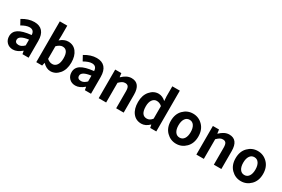

<svg xmlns="http://www.w3.org/2000/svg" viewBox="104 -2018 4782 3253"><g transform="rotate(30 2495.0 -392.0)"><path d="M217 14Q143 14 97 -33Q51 -80 51 -152Q51 -242 127.5 -291.5Q204 -341 373 -359Q369 -456 278 -456Q216 -456 124 -403L71 -500Q190 -574 305 -574Q411 -574 465.5 -511.5Q520 -449 520 -327V0H400L389 -60H386Q300 14 217 14ZM265 -101Q318 -101 373 -156V-269Q191 -245 191 -164Q191 -101 265 -101Z M951 14Q872 14 801 -59H798L785 0H670V-798H816V-597L813 -507Q887 -574 968 -574Q1071 -574 1130 -496.5Q1189 -419 1189 -290Q1189 -151 1118.5 -68.5Q1048 14 951 14ZM918 -107Q972 -107 1005 -153Q1038 -199 1038 -287Q1038 -453 927 -453Q874 -453 816 -395V-149Q863 -107 918 -107Z M1438 14Q1364 14 1318 -33Q1272 -80 1272 -152Q1272 -242 1348.5 -291.5Q1425 -341 1594 -359Q1590 -456 1499 -456Q1437 -456 1345 -403L1292 -500Q1411 -574 1526 -574Q1632 -574 1686.5 -511.5Q1741 -449 1741 -327V0H1621L1610 -60H1607Q1521 14 1438 14ZM1486 -101Q1539 -101 1594 -156V-269Q1412 -245 1412 -164Q1412 -101 1486 -101Z M1891 0V-560H2011L2021 -486H2025Q2115 -574 2207 -574Q2380 -574 2380 -349V0H2233V-331Q2233 -395 2214.5 -421.5Q2196 -448 2154 -448Q2122 -448 2097 -433.5Q2072 -419 2037 -385V0Z M2729 14Q2624 14 2562 -64.5Q2500 -143 2500 -279Q2500 -411 2570 -492.5Q2640 -574 2735 -574Q2811 -574 2877 -513L2871 -601V-798H3018V0H2899L2887 -58H2884Q2810 14 2729 14ZM2767 -107Q2827 -107 2871 -165V-411Q2825 -453 2767 -453Q2717 -453 2684 -407.5Q2651 -362 2651 -281Q2651 -107 2767 -107Z M3141 -279Q3141 -414 3220 -494Q3299 -574 3410 -574Q3521 -574 3600 -494Q3679 -414 3679 -279Q3679 -146 3599.5 -66Q3520 14 3410 14Q3300 14 3220.5 -66Q3141 -146 3141 -279ZM3529 -279Q3529 -360 3497.5 -407Q3466 -454 3410 -454Q3354 -454 3322.5 -407Q3291 -360 3291 -279Q3291 -199 3322.5 -152.5Q3354 -106 3410 -106Q3466 -106 3497.5 -152.5Q3529 -199 3529 -279Z M3802 0V-560H3922L3932 -486H3936Q4026 -574 4118 -574Q4291 -574 4291 -349V0H4144V-331Q4144 -395 4125.5 -421.5Q4107 -448 4065 -448Q4033 -448 4008 -433.5Q3983 -419 3948 -385V0Z M4408 -279Q4408 -414 4487 -494Q4566 -574 4677 -574Q4788 -574 4867 -494Q4946 -414 4946 -279Q4946 -146 4866.5 -66Q4787 14 4677 14Q4567 14 4487.5 -66Q4408 -146 4408 -279ZM4796 -279Q4796 -360 4764.5 -407Q4733 -454 4677 -454Q4621 -454 4589.5 -407Q4558 -360 4558 -279Q4558 -199 4589.5 -152.5Q4621 -106 4677 -106Q4733 -106 4764.5 -152.5Q4796 -199 4796 -279Z"/></g></svg>

Font: Noto Sans Korean Bold
Style: Bold
Weight: 700
Designer: Ryoko NISHIZUKA  (kana & ideographs); Paul D. Hunt (Latin, Greek & Cyrillic); Wenlong ZHANG  (bopomofo); Sandoll Communi
Foundry: Adobe Systems Incorporated
Version: Version 1.000;PS 1;hotconv 1.0.78;makeotf.lib2.5.61930